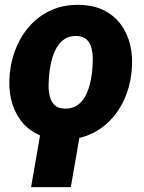

<svg xmlns="http://www.w3.org/2000/svg" viewBox="-20 -558 585 781"><path d="M306.6 -19.5 268.1 203.1H106.4L145 -19.5ZM19.5 -255.4 20.5 -265.6Q27.3 -323.2 49.6 -373Q71.8 -422.9 108.2 -460.4Q144.5 -498 193.6 -518.8Q242.7 -539.6 303.7 -538.1Q361.3 -537.1 403.6 -515.6Q445.8 -494.1 472.7 -457Q499.5 -419.9 510.3 -372.1Q521 -324.2 515.6 -270.5L514.6 -259.8Q507.8 -202.6 485.4 -153.1Q462.9 -103.5 426.3 -66.4Q389.6 -29.3 340.6 -9Q291.5 11.2 231.4 9.8Q174.3 8.8 131.8 -12.5Q89.4 -33.7 62.7 -70.3Q36.1 -106.9 25.1 -154.3Q14.2 -201.7 19.5 -255.4ZM181.2 -265.6 180.2 -255.4Q178.2 -235.4 177.7 -211.9Q177.2 -188.5 182.4 -167Q187.5 -145.5 201.4 -131.3Q215.3 -117.2 242.7 -116.2Q272 -115.2 292.2 -128.4Q312.5 -141.6 325 -163.3Q337.4 -185.1 344.2 -210.7Q351.1 -236.3 354 -259.8L355 -270Q356.9 -289.6 357.4 -313.5Q357.9 -337.4 352.8 -359.6Q347.7 -381.8 333.7 -396.2Q319.8 -410.6 292 -411.6Q262.7 -412.6 242.7 -399.2Q222.7 -385.7 210 -363.3Q197.3 -340.8 190.7 -315.2Q184.1 -289.6 181.2 -265.6Z"/></svg>

Font: Roboto Black
Style: Italic
Weight: 900
Italic angle: -12°
Designer: Christian Robertson
Foundry: Google
Version: Version 3.0; 2020